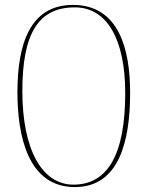

<svg xmlns="http://www.w3.org/2000/svg" viewBox="-20 -752 598 782"><path d="M490 -373C490 -125 420 0 279 0C150 0 71 -145 71 -381C71 -617 137 -722 285 -722C415 -722 490 -593 490 -373ZM510 -374C510 -550 465 -732 277 -732C100 -732 51 -568 51 -377C51 -200 93 10 285 10C465 10 510 -177 510 -374Z"/></svg>

Font: Perun Thin
Style: Regular
Weight: 100
Foundry: Copyright (c) Stefan Peev, Context Ltd, 2016
Version: Version 1.089